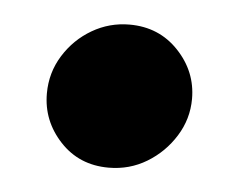

<svg xmlns="http://www.w3.org/2000/svg" viewBox="-30 -410 326 266"><g transform="rotate(5 133.0 -277.0)"><path d="M129 -177Q88 -177 61.5 -205.5Q35 -234 35 -272Q35 -301 50 -325Q65 -349 89 -363Q113 -377 141 -377Q182 -377 209 -348.5Q236 -320 236 -282Q236 -254 221 -230Q206 -206 182 -191.5Q158 -177 129 -177Z"/></g></svg>

Font: MuseoModerno ExtraBold
Style: Italic
Weight: 800
Italic angle: -9°
Designer: Pablo Cosgaya, Héctor Gatti, Marcela Romero, and the Authors of The MuseoModerno Project.
Foundry: Omnibus-Type Team
Version: Version 1.003